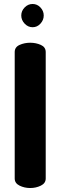

<svg xmlns="http://www.w3.org/2000/svg" viewBox="-20 -946 304 966"><path d="M132 0Q103 0 78.5 -12Q54 -24 54 -48V-684Q54 -709 78.5 -720Q103 -731 132 -731Q161 -731 185.5 -720Q210 -709 210 -684V-48Q210 -24 185.5 -12Q161 0 132 0ZM144 -809Q121 -809 104 -827Q87 -845 87 -868Q87 -891 104 -908.5Q121 -926 144 -926Q167 -926 183.5 -908.5Q200 -891 200 -868Q200 -845 183.5 -827Q167 -809 144 -809Z"/></svg>

Font: Dosis ExtraBold
Style: Regular
Weight: 800
Designer: EdgarTolentino, PabloImpallari, IginoMarini
Foundry: EdgarTolentino, PabloImpallari, IginoMarini
Version: Version 3.001; ttfautohint (v1.8.2)